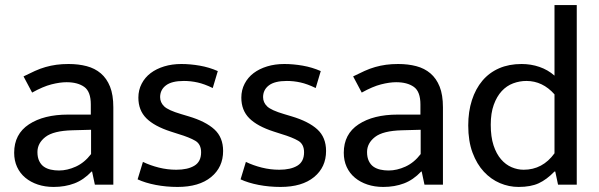

<svg xmlns="http://www.w3.org/2000/svg" viewBox="-20 -730 2368 759"><path d="M73 -428Q97 -440 118 -449.5Q139 -459 160 -465Q181 -471 203 -474Q225 -477 251 -477Q290 -477 322.5 -468.5Q355 -460 378.5 -440Q402 -420 415 -387.5Q428 -355 428 -306V0H355L344 -52H342Q311 -19 274 -5Q237 9 192 9Q158 9 129.5 -0.5Q101 -10 80 -27.5Q59 -45 47.5 -70Q36 -95 36 -126Q36 -200 94.5 -238.5Q153 -277 249 -277H339V-317Q339 -368 313 -386.5Q287 -405 243 -405Q217 -405 183.5 -396.5Q150 -388 107 -364ZM340 -217 266 -215Q191 -213 159.5 -188.5Q128 -164 128 -129Q128 -108 135 -93.5Q142 -79 153.5 -71Q165 -63 180.5 -59.5Q196 -56 213 -56Q246 -56 280 -71.5Q314 -87 340 -121Z M821 -382Q788 -398 761 -404Q734 -410 707 -410Q659 -410 636 -392.5Q613 -375 613 -346Q613 -325 629 -309.5Q645 -294 696 -279L726 -270Q793 -250 827.5 -218.5Q862 -187 862 -133Q862 -69 814.5 -30Q767 9 682 9Q637 9 595.5 1Q554 -7 524 -21L545 -90Q574 -76 608 -67.5Q642 -59 677 -59Q722 -59 748.5 -75Q775 -91 775 -128Q775 -160 752 -173.5Q729 -187 686 -200L655 -210Q590 -231 558.5 -262.5Q527 -294 527 -344Q527 -374 540 -399Q553 -424 575.5 -441Q598 -458 629 -467.5Q660 -477 697 -477Q732 -477 769.5 -470.5Q807 -464 841 -449Z M1228 -382Q1195 -398 1168 -404Q1141 -410 1114 -410Q1066 -410 1043 -392.5Q1020 -375 1020 -346Q1020 -325 1036 -309.5Q1052 -294 1103 -279L1133 -270Q1200 -250 1234.5 -218.5Q1269 -187 1269 -133Q1269 -69 1221.5 -30Q1174 9 1089 9Q1044 9 1002.5 1Q961 -7 931 -21L952 -90Q981 -76 1015 -67.5Q1049 -59 1084 -59Q1129 -59 1155.5 -75Q1182 -91 1182 -128Q1182 -160 1159 -173.5Q1136 -187 1093 -200L1062 -210Q997 -231 965.5 -262.5Q934 -294 934 -344Q934 -374 947 -399Q960 -424 982.5 -441Q1005 -458 1036 -467.5Q1067 -477 1104 -477Q1139 -477 1176.5 -470.5Q1214 -464 1248 -449Z M1376 -428Q1400 -440 1421 -449.5Q1442 -459 1463 -465Q1484 -471 1506 -474Q1528 -477 1554 -477Q1593 -477 1625.5 -468.5Q1658 -460 1681.5 -440Q1705 -420 1718 -387.5Q1731 -355 1731 -306V0H1658L1647 -52H1645Q1614 -19 1577 -5Q1540 9 1495 9Q1461 9 1432.5 -0.5Q1404 -10 1383 -27.5Q1362 -45 1350.5 -70Q1339 -95 1339 -126Q1339 -200 1397.5 -238.5Q1456 -277 1552 -277H1642V-317Q1642 -368 1616 -386.5Q1590 -405 1546 -405Q1520 -405 1486.5 -396.5Q1453 -388 1410 -364ZM1643 -217 1569 -215Q1494 -213 1462.5 -188.5Q1431 -164 1431 -129Q1431 -108 1438 -93.5Q1445 -79 1456.5 -71Q1468 -63 1483.5 -59.5Q1499 -56 1516 -56Q1549 -56 1583 -71.5Q1617 -87 1643 -121Z M2172 -710H2260V0H2186L2175 -52H2172Q2141 -20 2109.5 -5.5Q2078 9 2030 9Q1992 9 1956.5 -6Q1921 -21 1893 -51Q1865 -81 1848 -126.5Q1831 -172 1831 -234Q1831 -289 1845.5 -334Q1860 -379 1887 -411Q1914 -443 1953 -460Q1992 -477 2042 -477Q2079 -477 2112.5 -465.5Q2146 -454 2172 -431ZM2172 -357Q2125 -410 2061 -410Q2034 -410 2008.5 -400.5Q1983 -391 1963.5 -370Q1944 -349 1932 -316Q1920 -283 1920 -237Q1920 -189 1931 -155.5Q1942 -122 1960.5 -100.5Q1979 -79 2002.5 -69Q2026 -59 2050 -59Q2125 -59 2172 -124Z"/></svg>

Font: Mukta Mahee
Style: Regular
Weight: 400
Designer: Shuchita Grover, Noopur Datye, Girish Dalvi, Yashodeep Gholap
Foundry: Ek Type
Version: Version 2.538;PS 1.000;hotconv 16.6.51;makeotf.lib2.5.65220;